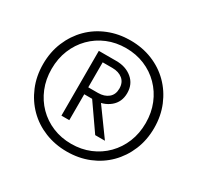

<svg xmlns="http://www.w3.org/2000/svg" viewBox="-154 -889 1107 1078"><g transform="rotate(30 400.0 -350.0)"><path d="M349 -357 493 -150H556L406 -357ZM274 -570V-150H325V-570ZM302 -525H388Q429 -525 454.5 -504Q480 -483 480 -444Q480 -405 454.5 -384Q429 -363 388 -363H302V-318H388Q449 -318 490 -352Q531 -386 531 -444Q531 -502 490 -536Q449 -570 388 -570H302ZM95 -350Q95 -417 118 -473.5Q141 -530 182.5 -572Q224 -614 279.5 -637Q335 -660 400 -660Q465 -660 520.5 -637Q576 -614 617.5 -572Q659 -530 682 -473.5Q705 -417 705 -350Q705 -283 682 -226.5Q659 -170 617.5 -128Q576 -86 520.5 -63Q465 -40 400 -40Q335 -40 279.5 -63Q224 -86 182.5 -128Q141 -170 118 -226.5Q95 -283 95 -350ZM40 -350Q40 -272 67.5 -206Q95 -140 143.5 -91.5Q192 -43 258 -16.5Q324 10 400 10Q477 10 542.5 -16.5Q608 -43 656.5 -91.5Q705 -140 732.5 -206Q760 -272 760 -350Q760 -428 732.5 -494Q705 -560 656.5 -608.5Q608 -657 542.5 -683.5Q477 -710 400 -710Q324 -710 258 -683.5Q192 -657 143.5 -608.5Q95 -560 67.5 -494Q40 -428 40 -350Z"/></g></svg>

Font: Glinicke Jost Regular
Style: Regular
Weight: 400
Version: Version 3.710